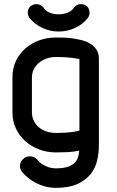

<svg xmlns="http://www.w3.org/2000/svg" viewBox="-20 -735 562 926"><path d="M262 -666Q286 -666 306.5 -674Q327 -682 339 -701Q351 -715 371 -715Q386 -715 398 -706Q412 -694 412 -674Q412 -658 401 -645Q377 -616 340.5 -599.5Q304 -583 262 -583Q223 -583 186.5 -599.5Q150 -616 125 -645Q114 -658 114 -674Q114 -694 128 -706Q142 -715 155 -715Q174 -715 188 -701Q199 -682 219.5 -674Q240 -666 262 -666ZM363 -105V-450Q341 -455 312.5 -457.5Q284 -460 260 -460H248Q226 -460 205.5 -453Q185 -446 169 -433Q153 -420 143.5 -401.5Q134 -383 134 -361V-194Q134 -170 143.5 -151.5Q153 -133 169 -120Q185 -107 205.5 -100.5Q226 -94 248 -94H258Q283 -94 312 -96.5Q341 -99 363 -105ZM457 -37Q457 3 448.5 39.5Q440 76 416 106Q391 136 351 153.5Q311 171 248 171Q222 171 198 164.5Q174 158 153.5 147.5Q133 137 116.5 123.5Q100 110 88 96Q82 89 79 81Q76 73 76 66Q76 44 94 30Q100 24 108 21.5Q116 19 124 19Q146 19 160 35Q164 41 172 48Q180 55 191.5 61.5Q203 68 217.5 72.5Q232 77 248 77Q286 77 308.5 69Q331 61 343 47Q352 37 356.5 22.5Q361 8 362 -9Q332 -2 301.5 -1Q271 0 248 0Q207 0 169.5 -14Q132 -28 103 -53.5Q74 -79 57 -114.5Q40 -150 40 -194V-361Q40 -406 57 -441.5Q74 -477 103 -502Q132 -527 169.5 -540.5Q207 -554 248 -554Q265 -554 287.5 -553.5Q310 -553 333 -549.5Q356 -546 378.5 -540Q401 -534 418.5 -522.5Q436 -511 446.5 -493.5Q457 -476 457 -452Z"/></svg>

Font: VDS
Style: Regular
Weight: 400
Designer: artmaker
Foundry: artmaker
Version: Version 1.000 2009 initial release